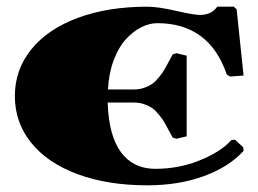

<svg xmlns="http://www.w3.org/2000/svg" viewBox="-20 -550 780 580"><path d="M715.8 -321.8 674.8 -318.8 665 -325.2Q611.8 -480 455.1 -480Q431.2 -480 406.5 -467.5Q381.8 -455.1 360.1 -431.4Q338.4 -407.7 323.5 -368.2Q308.6 -328.6 306.2 -279.8H384.8Q401.9 -279.8 416.7 -285.2Q431.6 -290.5 441.4 -297.9Q451.2 -305.2 461.4 -318.1Q471.7 -331.1 476.8 -340.1Q481.9 -349.1 490.2 -364.5Q498.5 -379.9 502 -386.2L513.2 -389.2L543.9 -381.8V-138.2L513.2 -130.9L502 -133.8Q498.5 -140.1 490.2 -155.5Q481.9 -170.9 476.8 -179.9Q471.7 -189 461.4 -201.9Q451.2 -214.8 441.4 -222.2Q431.6 -229.5 416.7 -234.9Q401.9 -240.2 384.8 -240.2H305.2Q308.6 -139.6 345.7 -89.8Q382.8 -40 449.2 -40Q520.5 -40 583.7 -65.7Q647 -91.3 679.2 -127L689.9 -127.9L714.8 -105L715.8 -94.2Q671.9 -45.9 596.2 -18.1Q520.5 9.8 424.8 9.8Q305.7 9.8 214.8 -23.7Q124 -57.1 74.5 -118.4Q24.9 -179.7 24.9 -259.8Q24.9 -339.8 75 -401.4Q125 -462.9 215.8 -496.3Q306.6 -529.8 424.8 -529.8Q457.5 -529.8 511.5 -517.3Q565.4 -504.9 584 -504.9Q619.1 -504.9 636.2 -529.8H686L694.8 -522Z"/></svg>

Font: Yokawerad
Style: Regular
Weight: 500
Designer: gluk
Foundry: gluk
Version: Version 0.79